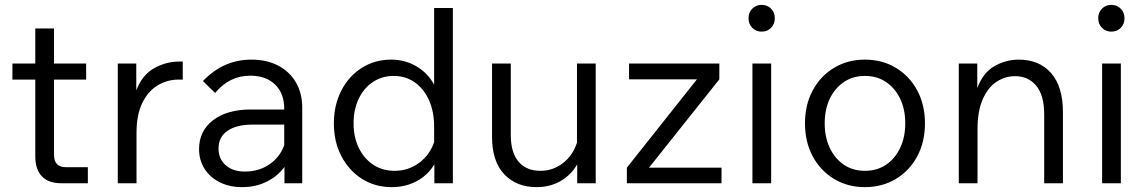

<svg xmlns="http://www.w3.org/2000/svg" viewBox="-20 -753 4711 789"><path d="M341 0H231Q179 0 152 -28.5Q125 -57 125 -110V-426H31V-492H125V-636H202V-492H334V-426H202V-117Q202 -66 250 -66H341Z M731 -500V-426H714Q668 -426 628.5 -402.5Q589 -379 565 -330.5Q541 -282 541 -206V0H464V-492H540V-382Q565 -446 614 -473Q663 -500 715 -500Z M975 16Q923 16 883 -4Q843 -24 820.5 -59.5Q798 -95 798 -140Q798 -215 855.5 -259Q913 -303 1010 -303H1148V-307Q1148 -369 1110.5 -405.5Q1073 -442 1008 -442Q923 -442 864 -371L814 -420Q898 -508 1013 -508Q1076 -508 1123 -483.5Q1170 -459 1196 -414.5Q1222 -370 1222 -310V0H1149V-67Q1121 -29 1076 -6.5Q1031 16 975 16ZM986 -48Q1044 -48 1087 -77.5Q1130 -107 1148 -156V-241H1019Q952 -241 915 -215.5Q878 -190 878 -143Q878 -100 907.5 -74Q937 -48 986 -48Z M1765 0V-78Q1740 -35 1694 -9.5Q1648 16 1590 16Q1521 16 1467.5 -18Q1414 -52 1383 -111Q1352 -170 1352 -246Q1352 -321 1382.5 -380.5Q1413 -440 1466.5 -474Q1520 -508 1587 -508Q1645 -508 1692 -480Q1739 -452 1764 -405V-720H1841V0ZM1433 -246Q1433 -189 1454.5 -145Q1476 -101 1514 -76Q1552 -51 1601 -51Q1658 -51 1702 -83.5Q1746 -116 1764 -169V-232Q1764 -294 1743 -341Q1722 -388 1684.5 -414.5Q1647 -441 1598 -441Q1550 -441 1512.5 -416Q1475 -391 1454 -347Q1433 -303 1433 -246Z M2428 0H2352V-78Q2328 -35 2284.5 -9.5Q2241 16 2185 16Q2102 16 2052 -37Q2002 -90 2002 -190V-492H2079V-198Q2079 -126 2111 -88.5Q2143 -51 2201 -51Q2252 -51 2293 -82.5Q2334 -114 2351 -167V-492H2428Z M2945 0H2556V-64L2844 -427H2565V-492H2936V-427L2647 -64H2945Z M3164 -678Q3164 -654 3148.5 -638.5Q3133 -623 3110 -623Q3087 -623 3071.5 -638.5Q3056 -654 3056 -678Q3056 -702 3071.5 -717.5Q3087 -733 3110 -733Q3133 -733 3148.5 -717.5Q3164 -702 3164 -678ZM3149 0H3072V-492H3149Z M3534 16Q3463 16 3407 -18Q3351 -52 3319.5 -111Q3288 -170 3288 -246Q3288 -322 3319.5 -381Q3351 -440 3407 -474Q3463 -508 3534 -508Q3606 -508 3662 -474Q3718 -440 3749.5 -381Q3781 -322 3781 -246Q3781 -170 3749.5 -111Q3718 -52 3662 -18Q3606 16 3534 16ZM3534 -51Q3584 -51 3621 -76Q3658 -101 3679 -145Q3700 -189 3700 -246Q3700 -304 3679 -347.5Q3658 -391 3621 -416Q3584 -441 3534 -441Q3485 -441 3448 -416Q3411 -391 3390 -347.5Q3369 -304 3369 -246Q3369 -189 3390 -145Q3411 -101 3448 -76Q3485 -51 3534 -51Z M4348 0H4271V-283Q4271 -361 4238.5 -400.5Q4206 -440 4151 -440Q4111 -440 4076 -417.5Q4041 -395 4019 -346.5Q3997 -298 3997 -221V0H3920V-492H3996V-391Q4020 -455 4067 -481.5Q4114 -508 4166 -508Q4251 -508 4299.5 -452.5Q4348 -397 4348 -292Z M4601 -678Q4601 -654 4585.5 -638.5Q4570 -623 4547 -623Q4524 -623 4508.5 -638.5Q4493 -654 4493 -678Q4493 -702 4508.5 -717.5Q4524 -733 4547 -733Q4570 -733 4585.5 -717.5Q4601 -702 4601 -678ZM4586 0H4509V-492H4586Z"/></svg>

Font: Wix Madefor Text
Style: Regular
Weight: 400
Designer: Dalton Maag Ltd
Foundry: Dalton Maag Ltd
Version: Version 3.100